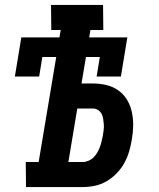

<svg xmlns="http://www.w3.org/2000/svg" viewBox="-20 -755 640 775"><path d="M314 0H85L84 -101H136L207 -525H151L138 -446H40L66 -604H220L225 -634H187L186 -735H396L397 -634H345L340 -604H494L468 -446H370L383 -525H327L309 -418H355Q384 -418 410.5 -411.5Q437 -405 458.5 -389.5Q480 -374 493.5 -351Q507 -328 512.5 -301.5Q518 -275 517.5 -247Q517 -219 512 -191Q508 -167 501 -143Q494 -119 481.5 -96.5Q469 -74 450.5 -55Q432 -36 409.5 -23Q387 -10 362.5 -5Q338 0 314 0ZM314 -101Q325 -101 337 -106Q349 -111 357.5 -119.5Q366 -128 372.5 -139Q379 -150 383 -161Q387 -172 390 -184Q393 -196 395 -207Q397 -219 398.5 -230.5Q400 -242 399 -253Q398 -264 396.5 -275Q395 -286 390 -295.5Q385 -305 375.5 -311Q366 -317 355 -317H292L256 -101Z"/></svg>

Font: Iosevka HT Extended
Style: Bold Italic
Weight: 700
Width: 7
Italic angle: -9°
Monospace: yes
Designer: Belleve Invis
Foundry: Belleve Invis
Version: Version 32.3.0; ttfautohint (v1.8.4)